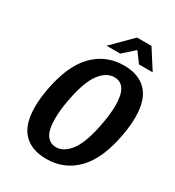

<svg xmlns="http://www.w3.org/2000/svg" viewBox="-211 -1018 1052 1153"><g transform="rotate(30 315.0 -442.0)"><path d="M74 -228Q74 -283 86 -350Q119 -534 204.5 -622Q290 -710 415 -710Q517 -710 572.5 -652Q628 -594 628 -472Q628 -418 616 -350Q583 -165 498 -77.5Q413 10 288 10Q186 10 130 -48Q74 -106 74 -228ZM476 -350Q489 -422 489 -476Q489 -620 399 -620Q343 -620 297.5 -558Q252 -496 226 -350Q214 -285 214 -226Q214 -148 238.5 -114Q263 -80 304 -80Q359 -80 404.5 -142Q450 -204 476 -350ZM263 -760 397 -894H497L583 -760H488L436 -830L358 -760Z"/></g></svg>

Font: Scada
Style: Bold Italic
Weight: 700
Italic angle: -10°
Version: Version 4.000